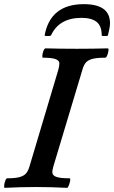

<svg xmlns="http://www.w3.org/2000/svg" viewBox="-29 -901 550 925"><path d="M-6 4Q-10 4 -9 -7.5Q-8 -19 -3.5 -30.5Q1 -42 6 -42Q46 -42 67.5 -48.5Q89 -55 98.5 -68Q108 -81 113 -99L252 -565Q257 -583 257 -596Q257 -609 239.5 -616Q222 -623 178 -623Q174 -623 175 -634Q176 -645 180.5 -656.5Q185 -668 191 -668Q229 -667 266.5 -666.5Q304 -666 341 -666Q378 -666 415.5 -666.5Q453 -667 490 -668Q495 -668 493.5 -656.5Q492 -645 487.5 -634Q483 -623 477 -623Q435 -623 413.5 -616.5Q392 -610 382.5 -597Q373 -584 368 -565L228 -99Q222 -80 223.5 -67.5Q225 -55 243.5 -48.5Q262 -42 306 -42Q311 -42 309 -30.5Q307 -19 302.5 -7.5Q298 4 294 4Q256 2 218.5 1Q181 0 144 0Q106 0 68.5 1Q31 2 -6 4ZM186 -731Q214 -881 375 -881Q501 -881 501 -789Q501 -777 498 -762.5Q495 -748 491 -731Q491 -728 483 -727.5Q475 -727 468 -727.5Q461 -728 461 -731Q461 -776 436.5 -795.5Q412 -815 364 -815Q256 -815 217 -731Q215 -728 207.5 -727.5Q200 -727 193 -727.5Q186 -728 186 -731Z"/></svg>

Font: Junicode SmExp
Style: Bold Italic
Weight: 700
Width: 6
Italic angle: -11°
Designer: Peter S. Baker
Version: Version 2.205; ttfautohint (v1.8.4)